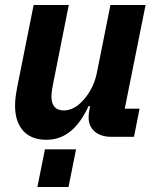

<svg xmlns="http://www.w3.org/2000/svg" viewBox="-20 -545 622 765"><path d="M164 12C244 12 294 -40 333 -122H339L336 -107C335 -102 333 -88 333 -77C333 -28 371 0 421 0H514L536 -112H477L560 -525H420L366 -255C358 -215 341 -181 318 -153C295 -125 268 -105 234 -105C200 -105 185 -126 185 -160C185 -175 188 -194 192 -213L254 -525H114L49 -200C44 -173 40 -150 40 -124C40 -38 85 12 164 12ZM129 200H253L283 50H159Z"/></svg>

Font: LVC Sans
Style: Bold Italic
Weight: 700
Italic angle: -11.31°
Designer: Mike Abbink, Paul van der Laan, Pieter van Rosmalen
Foundry: Bold Monday
Version: Version 3.0